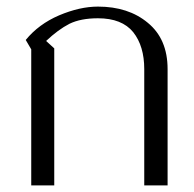

<svg xmlns="http://www.w3.org/2000/svg" viewBox="-20 -559 585 579"><path d="M485.4 -350.6Q485.4 -441.4 425.8 -490.2Q367.2 -539.1 275.4 -539.1Q220.7 -539.1 158.2 -512.7Q96.7 -486.3 57.6 -438.5Q63.5 -428.7 74.2 -410.2Q74.2 -307.6 74.2 0Q78.1 0 91.8 0Q104.5 0 143.6 0Q143.6 -103.5 143.6 -413.1Q137.7 -418.9 119.1 -435.5Q155.3 -469.7 189.5 -487.3Q223.6 -503.9 275.4 -503.9Q347.7 -503.9 381.8 -461.9Q415 -419.9 415 -350.6Q415 -234.4 415 0Q432.6 0 485.4 0Q485.4 -87.9 485.4 -350.6Z"/></svg>

Font: BSRU BANSOMDEJ
Style: Regular
Weight: 400
Designer: Wisit Potiwat
Version: Version 1.000;PS 002.000;hotconv 1.0.70;makeotf.lib2.5.58329